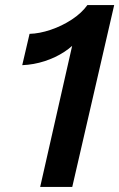

<svg xmlns="http://www.w3.org/2000/svg" viewBox="-20 -740 472 760"><path d="M139 0 275 -600 291 -586Q270 -558 235 -535Q200 -512 157 -498Q114 -484 68 -482L97 -606Q136 -607 180.5 -622Q225 -637 264 -662.5Q303 -688 326 -720H432L266 0Z"/></svg>

Font: Instrument Sans SemiBold
Style: Italic
Weight: 600
Italic angle: -13°
Designer: Rodrigo Fuenzalida
Foundry: fragTYPE
Version: Version 1.000;gftools[0.9.28]